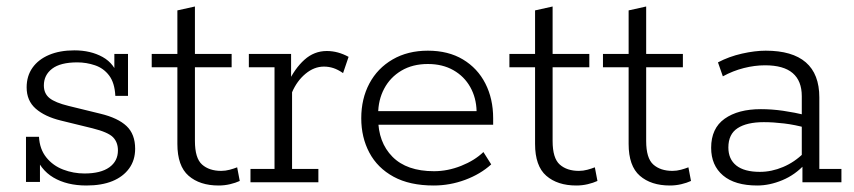

<svg xmlns="http://www.w3.org/2000/svg" viewBox="-20 -561 2628 591"><path d="M246 10Q186 10 144.5 -14.5Q103 -39 86 -90L103 -97V-1H60V-140H100Q102 -102 122.5 -76.5Q143 -51 174.5 -39Q206 -27 240 -27Q290 -27 316.5 -46Q343 -65 343 -98Q343 -123 328 -138.5Q313 -154 265 -166L167 -190Q118 -202 90 -226.5Q62 -251 62 -292Q62 -327 80 -352.5Q98 -378 131 -392Q164 -406 209 -406Q259 -406 296 -385.5Q333 -365 346 -320L332 -316V-395H374V-266H335Q333 -306 316 -328.5Q299 -351 272.5 -360Q246 -369 218 -369Q166 -369 140.5 -349.5Q115 -330 115 -298Q115 -273 132.5 -259Q150 -245 191 -235L289 -211Q343 -198 369.5 -173Q396 -148 396 -103Q396 -68 377.5 -42.5Q359 -17 326 -3.5Q293 10 246 10Z M653 10Q595 10 560.5 -20Q526 -50 526 -118V-354H447V-395H526V-529L580 -541V-395H693V-354H580V-127Q580 -74 602 -54.5Q624 -35 661 -35Q674 -35 687 -38.5Q700 -42 710 -46L718 -4Q705 2 688 6Q671 10 653 10Z M751 0V-41H825V-354H746V-395H876V-301L866 -305Q887 -350 917 -377Q947 -404 986 -404Q1020 -404 1053 -386L1036 -336Q1020 -347 1006 -351.5Q992 -356 977 -356Q947 -356 920.5 -334Q894 -312 879 -277V-41H960V0Z M1315 10Q1241 10 1191.5 -17Q1142 -44 1117 -91Q1092 -138 1092 -197Q1092 -257 1117 -304Q1142 -351 1188.5 -378Q1235 -405 1297 -405Q1360 -405 1405 -378Q1450 -351 1474 -304Q1498 -257 1498 -197V-177H1126V-219H1447Q1446 -260 1427.5 -293Q1409 -326 1375.5 -345Q1342 -364 1297 -364Q1250 -364 1215.5 -343.5Q1181 -323 1162.5 -288Q1144 -253 1144 -210V-197Q1144 -123 1188 -78.5Q1232 -34 1316 -34Q1358 -34 1399.5 -50.5Q1441 -67 1468 -93L1492 -55Q1459 -25 1412 -7.5Q1365 10 1315 10Z M1754 10Q1696 10 1661.5 -20Q1627 -50 1627 -118V-354H1548V-395H1627V-529L1681 -541V-395H1794V-354H1681V-127Q1681 -74 1703 -54.5Q1725 -35 1762 -35Q1775 -35 1788 -38.5Q1801 -42 1811 -46L1819 -4Q1806 2 1789 6Q1772 10 1754 10Z M2042 10Q1984 10 1949.5 -20Q1915 -50 1915 -118V-354H1836V-395H1915V-529L1969 -541V-395H2082V-354H1969V-127Q1969 -74 1991 -54.5Q2013 -35 2050 -35Q2063 -35 2076 -38.5Q2089 -42 2099 -46L2107 -4Q2094 2 2077 6Q2060 10 2042 10Z M2311 10Q2242 10 2205.5 -21Q2169 -52 2169 -106Q2169 -166 2210.5 -195.5Q2252 -225 2322 -225Q2356 -225 2390.5 -220Q2425 -215 2463 -206L2448 -197V-265Q2448 -312 2420 -336Q2392 -360 2335 -360Q2303 -360 2269.5 -351.5Q2236 -343 2205 -326L2190 -369Q2224 -387 2264 -396Q2304 -405 2337 -405Q2419 -405 2460.5 -369Q2502 -333 2502 -261V-41H2570V0H2450V-61L2458 -56Q2428 -23 2388.5 -6.5Q2349 10 2311 10ZM2319 -32Q2355 -32 2390.5 -47Q2426 -62 2454 -90L2448 -71V-184L2463 -167Q2427 -177 2393.5 -181Q2360 -185 2331 -185Q2279 -185 2250.5 -166.5Q2222 -148 2222 -107Q2222 -71 2246.5 -51.5Q2271 -32 2319 -32Z"/></svg>

Font: Rokkitt SemiBold Light
Style: Regular
Weight: 300
Version: Version 3.103